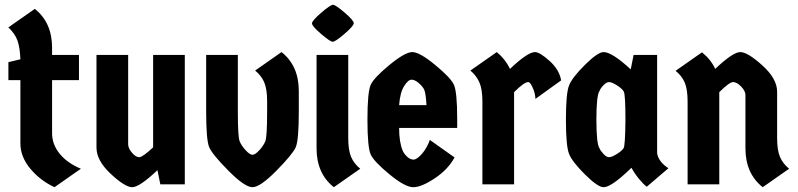

<svg xmlns="http://www.w3.org/2000/svg" viewBox="-20 -768 3323 800"><path d="M197 -434V-213Q197 -166 229 -127Q261 -88 317 -65L207 12Q147 -16 106 -65.5Q65 -115 65 -170V-434H15V-509L65 -521Q63 -570 53 -598.5Q43 -627 15 -654L125 -731Q197 -674 197 -569V-539H309V-434Z M382 -539H514V-167Q514 -150 530 -131.5Q546 -113 560 -113Q574 -113 618 -154V-539H750V0H648L636 -59Q561 12 531 12Q501 12 441.5 -43.5Q382 -99 382 -153Z M1225 -389V-303Q1225 -183 1212 -154Q1199 -125 1131.5 -56.5Q1064 12 1032 12Q1000 12 932 -56.5Q864 -125 851.5 -155Q839 -185 839 -303V-539H971V-303Q971 -198 978.5 -179.5Q986 -161 1003.5 -142Q1021 -123 1032 -123Q1043 -123 1060.5 -142Q1078 -161 1085.5 -179.5Q1093 -198 1093 -303V-346Q1093 -397 1081 -425Q1069 -453 1043 -474L1153 -551Q1225 -494 1225 -389Z M1299 -539H1431V-193Q1431 -142 1443 -114Q1455 -86 1481 -65L1371 12Q1299 -45 1299 -150ZM1367.5 -748Q1378 -748 1416 -715.5Q1454 -683 1454 -671.5Q1454 -660 1415.5 -627Q1377 -594 1366.5 -594Q1356 -594 1318 -626.5Q1280 -659 1280 -670.5Q1280 -682 1318.5 -715Q1357 -748 1367.5 -748Z M1885 -271V-235H1643Q1643 -175 1658 -140Q1663 -128 1676 -115.5Q1689 -103 1703 -103Q1717 -103 1738 -127Q1759 -151 1771 -185L1874 -112Q1847 -62 1791.5 -25Q1736 12 1702 12Q1668 12 1603.5 -41Q1539 -94 1525 -123.5Q1511 -153 1511 -269.5Q1511 -386 1525 -415.5Q1539 -445 1603.5 -498Q1668 -551 1698 -551Q1728 -551 1792.5 -498Q1857 -445 1871 -415.5Q1885 -386 1885 -271ZM1643 -330H1757Q1754 -383 1746.5 -396.5Q1739 -410 1723.5 -423Q1708 -436 1694.5 -436Q1681 -436 1664 -409.5Q1647 -383 1643 -330Z M2122 0H1990V-345Q1990 -396 1977.5 -424.5Q1965 -453 1940 -474L2050 -551Q2086 -521 2105 -481Q2179 -551 2209 -551Q2229 -551 2270 -514Q2311 -477 2318 -433L2211 -356Q2210 -380 2199.5 -403Q2189 -426 2181 -426Q2164 -426 2122 -384Z M2718 -539V-129Q2724 -94 2765 -67L2675 10Q2662 1 2643 -22Q2624 -45 2611 -69Q2528 12 2495 12Q2471 12 2417.5 -41Q2364 -94 2351 -127Q2338 -160 2338 -269.5Q2338 -379 2351 -412Q2364 -445 2417.5 -498Q2471 -551 2495 -551Q2530 -551 2608 -479L2620 -539ZM2478 -389Q2465 -371 2465 -269.5Q2465 -168 2478 -150Q2482 -140 2494.5 -126.5Q2507 -113 2518 -113Q2529 -113 2550.5 -126.5Q2572 -140 2578.5 -151Q2585 -162 2586 -268Q2586 -374 2579 -386.5Q2572 -399 2550.5 -412.5Q2529 -426 2518 -426Q2507 -426 2494.5 -413Q2482 -400 2478 -389Z M2977 0H2845V-345Q2845 -396 2833 -424Q2821 -452 2795 -473L2905 -550Q2942 -520 2960 -481Q3034 -551 3064.5 -551Q3095 -551 3156.5 -495.5Q3218 -440 3218 -386V-193Q3218 -142 3230 -114Q3242 -86 3268 -65L3158 12Q3086 -45 3086 -150V-372Q3086 -389 3068 -407.5Q3050 -426 3034.5 -426Q3019 -426 2977 -384Z"/></svg>

Font: Germania One
Style: Regular
Weight: 400
Designer: John Vargas Beltran
Foundry: John Vargas Beltran
Version: Version 1.001